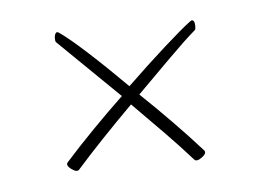

<svg xmlns="http://www.w3.org/2000/svg" viewBox="-29 -254 344 252"><g transform="rotate(-5 143.0 -128.0)"><path d="M67 -38Q64 -34 56.5 -39.5Q49 -45 53 -49Q70 -68 90 -88.5Q110 -109 131 -129L51 -207Q50 -208 50 -212Q50 -216 51.5 -218.5Q53 -221 56 -219Q69 -210 92 -189Q115 -168 142 -141Q170 -168 193.5 -189Q217 -210 229 -219Q230 -219 230 -219.5Q230 -220 231 -220Q235 -220 235 -212Q235 -208 234 -207Q219 -194 198 -173Q177 -152 154 -129Q175 -109 195 -88.5Q215 -68 232 -49Q236 -45 228.5 -39.5Q221 -34 218 -38Q203 -55 183 -75.5Q163 -96 142 -117Q121 -96 101.5 -75.5Q82 -55 67 -38Z"/></g></svg>

Font: Sassy Frass
Style: Regular
Weight: 400
Designer: Robert E. Leuschke
Foundry: Robert E. Leuschke
Version: Version 1.010; ttfautohint (v1.8.3)